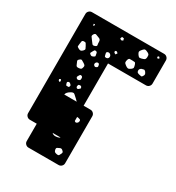

<svg xmlns="http://www.w3.org/2000/svg" viewBox="-197 -821 993 1082"><g transform="rotate(30 299.5 -280.0)"><path d="M82 0Q71 0 63 -8Q55 -16 55 -27V-673Q55 -684 63 -692Q71 -700 82 -700H552Q563 -700 571 -692Q579 -684 579 -673V-522Q579 -511 571 -503Q563 -495 552 -495H305V-220H350Q361 -220 369 -212Q377 -204 377 -193V113Q377 124 369 132Q361 140 350 140H154Q143 140 135 132Q127 124 127 113V0ZM537 -672 529 -671 527 -664 534 -658 542 -664ZM457 -665Q447 -669 441.5 -665Q436 -661 429 -652Q423 -645 422.5 -639.5Q422 -634 428 -625Q434 -616 438.5 -613Q443 -610 454 -613Q466 -616 472 -619.5Q478 -623 479 -636Q480 -650 475 -655Q470 -660 457 -665ZM312 -662 299 -664 294 -652 303 -645 315 -649ZM131 -650 123 -648 126 -637 132 -641ZM186 -595Q174 -599 166.5 -602.5Q159 -606 152 -596Q145 -585 149.5 -579Q154 -573 162 -562Q170 -552 174.5 -545.5Q179 -539 191 -543Q204 -547 202 -555Q200 -563 200 -576Q200 -591 186 -595ZM323 -571 314 -579 303 -576 306 -565 316 -560ZM415 -578Q405 -578 399 -578Q393 -578 389 -568Q385 -556 386.5 -549.5Q388 -543 398 -536Q408 -528 415 -527Q422 -526 433 -534Q443 -541 443 -547.5Q443 -554 439 -566Q436 -576 430.5 -577Q425 -578 415 -578ZM509 -560Q503 -567 498 -566.5Q493 -566 484 -563Q471 -557 472 -544Q473 -536 476.5 -533.5Q480 -531 487 -529Q496 -527 501.5 -526Q507 -525 511 -532Q517 -541 516 -546.5Q515 -552 509 -560ZM289 -546Q280 -554 269 -548Q264 -544 265 -540.5Q266 -537 267 -531Q269 -525 269.5 -521.5Q270 -518 277 -517Q289 -516 294 -526Q298 -538 289 -546ZM147 -517Q142 -527 138.5 -531.5Q135 -536 124 -535Q114 -533 113.5 -527Q113 -521 111 -511Q110 -501 109.5 -495.5Q109 -490 118 -486Q128 -480 134 -480.5Q140 -481 148 -489Q156 -497 154 -502.5Q152 -508 147 -517ZM210 -522Q204 -523 201.5 -520Q199 -517 196 -511Q193 -504 190 -499.5Q187 -495 193 -490Q200 -484 204.5 -484.5Q209 -485 217 -489Q224 -493 223 -497Q222 -501 221 -508Q220 -515 218 -518Q216 -521 210 -522ZM265 -457Q264 -463 262.5 -466Q261 -469 256 -470Q246 -471 241 -461Q237 -451 245 -445Q251 -439 260 -445Q267 -448 265 -457ZM185 -428Q175 -434 169 -437.5Q163 -441 154 -433Q145 -426 147.5 -419.5Q150 -413 155 -402Q158 -393 162.5 -391Q167 -389 176 -390Q185 -391 189 -393.5Q193 -396 195 -405Q198 -414 195.5 -418.5Q193 -423 185 -428ZM218 -346Q218 -352 216.5 -355.5Q215 -359 209 -361Q203 -362 200.5 -359.5Q198 -357 195 -351Q192 -346 191 -343Q190 -340 194 -335Q200 -328 210 -332Q219 -335 218 -346ZM241 -303Q239 -308 235.5 -309Q232 -310 226 -309Q221 -308 220 -305.5Q219 -303 218 -298Q217 -290 223 -286Q229 -283 235 -289Q239 -293 241.5 -295Q244 -297 241 -303ZM176 -291Q169 -297 161 -292Q157 -289 157.5 -286Q158 -283 159 -279Q161 -274 162 -271.5Q163 -269 167 -269Q174 -269 177.5 -269Q181 -269 183 -275Q185 -281 183 -284Q181 -287 176 -291ZM120 -286 110 -281 113 -272 121 -268 124 -276ZM248 -232Q235 -244 227 -251Q219 -258 204 -249Q181 -236 179 -220H260Q257 -224 248 -232ZM329 -136Q328 -142 324 -143Q320 -144 314 -146Q307 -147 305 -147V-121Q311 -114 318 -117Q330 -123 329 -136ZM278 0H230Q242 13 268 7Q278 5 282 0ZM326 57Q318 49 308 54Q300 58 294.5 60.5Q289 63 290 73Q292 84 296.5 87.5Q301 91 313 93Q322 94 325 89.5Q328 85 332 76Q335 69 333.5 65.5Q332 62 326 57Z"/></g></svg>

Font: Rubik Moonrocks
Style: Regular
Weight: 400
Designer: Hubert and Fischer, NaN
Foundry: Hubert and Fischer, NaN
Version: Version 2.200